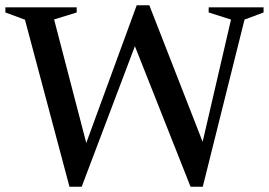

<svg xmlns="http://www.w3.org/2000/svg" viewBox="-28 -703 1023 731"><path d="M505 -578.5 283 8H236.5L67 -628L-7.5 -655.5V-675H264V-655.5L178 -629L310.5 -120L285.5 -118L492.5 -683H540.5L766 -105.5L727 -92L851.5 -628.5L766.5 -655.5V-675H975.5V-655.5L903 -628.5L744 8H697.5L471 -564Z"/></svg>

Font: Newsreader 24pt Medium
Style: Regular
Weight: 500
Designer: Hugues Gentile
Foundry: Production Type
Version: Version 1.003